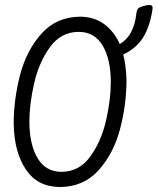

<svg xmlns="http://www.w3.org/2000/svg" viewBox="-20 -741 633 771"><path d="M579 -721Q588 -721 591 -716.5Q594 -712 592 -701Q581 -632 554 -589.5Q527 -547 475 -522Q486 -478 488 -421Q488 -321 462 -222.5Q436 -124 375.5 -57Q315 10 219 10Q130 9 83.5 -61Q37 -131 35 -243Q35 -343 61 -441.5Q87 -540 147.5 -607Q208 -674 304 -674Q359 -673 398.5 -644Q438 -615 461 -564Q517 -597 527 -683Q529 -700 534.5 -706.5Q540 -713 561 -718Q571 -721 579 -721ZM425 -411Q425 -502 392.5 -557.5Q360 -613 296 -613Q225 -613 180.5 -551.5Q136 -490 117 -406Q98 -322 98 -253Q98 -162 130.5 -106.5Q163 -51 227 -51Q298 -51 342.5 -112.5Q387 -174 406 -258Q425 -342 425 -411Z"/></svg>

Font: Farsan
Style: Regular
Weight: 400
Version: Version 1.001g;PS 1.001;hotconv 1.0.86;makeotf.lib2.5.63406 